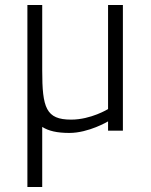

<svg xmlns="http://www.w3.org/2000/svg" viewBox="-20 -520 600 764"><path d="M410 -86C410 -86 342 -44 263 -44C163 -44 148 -91 148 -240V-500H89V224H148V-15C173 1 207 9 256 9C333 9 410 -37 410 -37V0H469V-500H410Z"/></svg>

Font: RazerF5 Light
Style: Regular
Weight: 300
Foundry: Razer Inc.
Version: Version 2